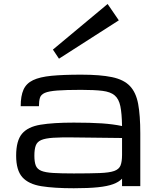

<svg xmlns="http://www.w3.org/2000/svg" viewBox="-20 -957 802 987"><path d="M359.4 10.7Q258.3 10.7 192.6 0.2Q127 -10.3 95 -45.9Q63 -81.5 63 -156.7Q63 -233.4 93 -269.3Q123 -305.2 188.2 -315.9Q253.4 -326.7 359.4 -326.7Q445.3 -326.7 503.4 -322.8Q561.5 -318.8 607.4 -309.1Q606.4 -374 598.6 -411.4Q590.8 -448.7 569.3 -466.8Q547.9 -484.9 506.6 -490Q465.3 -495.1 397 -495.1Q318.8 -495.1 274.7 -491.7Q230.5 -488.3 210.4 -479.5Q190.4 -470.7 185.3 -454.1Q180.2 -437.5 180.2 -411.1H86.4Q86.4 -463.9 100.8 -496.1Q115.2 -528.3 149.9 -544.9Q184.6 -561.5 244.9 -567.4Q305.2 -573.2 397 -573.2Q495.6 -573.2 555.9 -560.5Q616.2 -547.9 647.7 -514.9Q679.2 -481.9 690.2 -422.9Q701.2 -363.8 701.2 -270.5V0H607.4V-38.6Q590.8 -21 561.5 -10.3Q532.2 0.5 483.6 5.6Q435.1 10.7 359.4 10.7ZM359.4 -65.4Q442.9 -65.4 492.7 -67.4Q542.5 -69.3 567.1 -78.1Q591.8 -86.9 599.6 -106.4Q607.4 -126 607.4 -161.1V-247.6L359.4 -250.5Q293.5 -251.5 253.2 -248.8Q212.9 -246.1 191.9 -237.1Q170.9 -228 163.8 -208.7Q156.7 -189.5 156.7 -156.7Q156.7 -125 163.8 -106.4Q170.9 -87.9 191.9 -79.1Q212.9 -70.3 253.2 -67.9Q293.5 -65.4 359.4 -65.4ZM283.2 -655.3 252 -702.1 533.2 -936.5 590.8 -852.5Z"/></svg>

Font: Michroma
Style: Regular
Weight: 400
Designer: Vernon Adams
Foundry: Vernon Adams
Version: Version 1.100; ttfautohint (v1.8.4.7-5d5b);gftools[0.9.29]